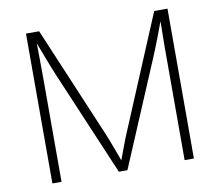

<svg xmlns="http://www.w3.org/2000/svg" viewBox="-80 -823 1050 918"><g transform="rotate(-10 445.5 -364.0)"><path d="M102.1 0V-727.5H166L394 -188Q400.9 -171.9 408.2 -152.6Q415.5 -133.3 423.3 -112.5Q431.2 -91.8 438.7 -71.3Q446.3 -50.8 453.1 -31.2H438.5Q445.3 -50.3 452.9 -70.6Q460.4 -90.8 468.3 -111.8Q476.1 -132.8 483.6 -152.1Q491.2 -171.4 498.5 -188L724.6 -727.5H789.1V0H744.1V-508.3Q744.1 -529.3 744.1 -552Q744.1 -574.7 744.6 -598.9Q745.1 -623 745.4 -647Q745.6 -670.9 745.6 -694.3H752.9Q744.1 -669.4 734.6 -644.3Q725.1 -619.1 716.1 -595.2Q707 -571.3 698 -549.3Q689 -527.3 681.2 -508.3L466.3 0H424.8L209 -508.3Q201.2 -527.3 192.4 -549.1Q183.6 -570.8 174.6 -594.7Q165.5 -618.7 156 -643.8Q146.5 -668.9 136.7 -694.3H144.5Q145 -671.9 145.3 -648.2Q145.5 -624.5 145.8 -600.1Q146 -575.7 146.2 -552.5Q146.5 -529.3 146.5 -508.3V0Z"/></g></svg>

Font: Inter 16pt ExtraLight
Style: Regular
Weight: 250
Version: Version 4.001;git-66647c0bb